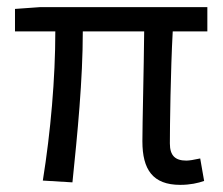

<svg xmlns="http://www.w3.org/2000/svg" viewBox="-20 -506 626 538"><path d="M485 12C513 12 535 7 552 1L541 -62C523 -58 510 -56 502 -56C471 -56 456 -70 456 -104C456 -151 458 -308 464 -418H561V-486H92L22 -481V-418H135C135 -287 122 -137 100 0L183 5C197 -131 212 -282 212 -418H384C383 -312 379 -160 379 -110C379 -31 408 12 485 12Z"/></svg>

Font: Giro Sans Regular
Style: Regular
Weight: 400
Designer: Paul D. Hunt
Foundry: Adobe Systems Incorporated
Version: Version 1.000;PS 1.0;hotconv 1.0.88;makeotf.lib2.5.647800